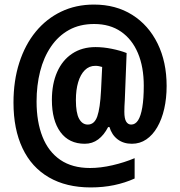

<svg xmlns="http://www.w3.org/2000/svg" viewBox="-20 -740 788 840"><path d="M709 -364Q709 -310 698.5 -264Q688 -218 668 -183.5Q648 -149 620 -130Q592 -111 557 -111Q520 -111 494.5 -130.5Q469 -150 459 -184H453Q435 -149 409.5 -130Q384 -111 351 -111Q282 -111 244.5 -162Q207 -213 207 -303Q207 -373 230 -425Q253 -477 296 -505.5Q339 -534 398 -534Q432 -534 469 -526.5Q506 -519 534 -508L526 -302Q525 -289 524.5 -275Q524 -261 524 -251Q524 -221 532 -208Q540 -195 554 -195Q572 -195 584 -213.5Q596 -232 602.5 -270Q609 -308 609 -365Q609 -447 583.5 -507.5Q558 -568 509.5 -601.5Q461 -635 392 -635Q329 -635 282 -609Q235 -583 203 -536Q171 -489 155.5 -427.5Q140 -366 140 -296Q140 -207 166 -141.5Q192 -76 244 -40.5Q296 -5 374 -5Q420 -5 472 -17Q524 -29 569 -48V41Q527 60 479 70Q431 80 377 80Q270 80 194 36Q118 -8 78.5 -91.5Q39 -175 39 -291Q39 -387 64.5 -466Q90 -545 136.5 -601.5Q183 -658 247.5 -689Q312 -720 391 -720Q487 -720 558.5 -675Q630 -630 669.5 -549.5Q709 -469 709 -364ZM312 -302Q312 -246 326 -220.5Q340 -195 364 -195Q393 -195 405.5 -230.5Q418 -266 422 -344L427 -447Q420 -449 413 -450.5Q406 -452 397 -452Q370 -452 351 -433Q332 -414 322 -380.5Q312 -347 312 -302Z"/></svg>

Font: Noto Sans Display Condensed
Style: Bold
Weight: 700
Width: 3
Designer: Monotype Design Team
Foundry: Monotype Imaging Inc.
Version: Version 2.003